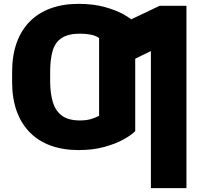

<svg xmlns="http://www.w3.org/2000/svg" viewBox="-20 -757 1018 981"><path d="M670.9 -471.7V-86.9Q651.4 -66.9 610.8 -44.4Q570.3 -22 512.5 -6.1Q454.6 9.8 381.8 9.8Q301.3 9.8 238.3 -13.4Q175.3 -36.6 131.6 -81.3Q87.9 -126 64.9 -190.4Q42 -254.9 42 -336.9V-377.9L236.3 -378.9V-336.9Q236.8 -278.8 250.2 -234.6Q263.7 -190.4 296.6 -166Q329.6 -141.6 388.7 -141.6Q423.3 -141.6 448.5 -149.7Q473.6 -157.7 486.3 -166V-471.7ZM670.9 -640.6V-261.7L486.3 -258.8V-562.5Q469.2 -575.2 442.9 -580.1Q416.5 -585 389.6 -585Q327.1 -585 293.9 -562Q260.7 -539.1 248.5 -495.8Q236.3 -452.6 236.3 -390.6V-339.8L42 -340.8V-390.6Q42 -473.1 64.9 -537.6Q87.9 -602.1 131.6 -646.5Q175.3 -690.9 238.3 -714.1Q301.3 -737.3 381.8 -737.3Q455.1 -737.3 512.9 -721.7Q570.8 -706.1 611.1 -683.6Q651.4 -661.1 670.9 -640.6ZM932.6 -727.5V204.1H751V-496.1L566.4 -406.2V-618.2L795.9 -727.5Z"/></svg>

Font: Inter 18pt Black
Style: Regular
Weight: 900
Designer: Rasmus Andersson
Foundry: rsms
Version: Version 4.001;git-66647c0bb